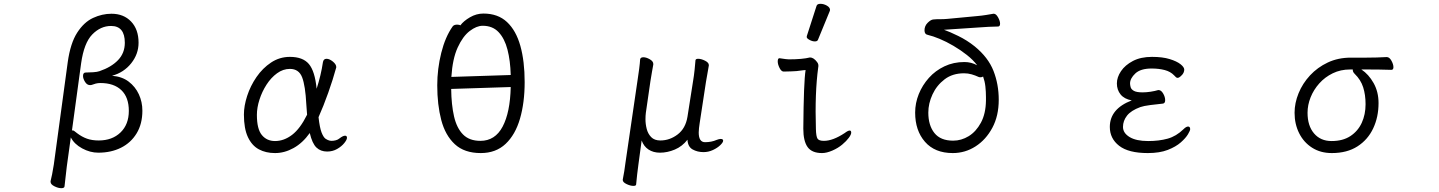

<svg xmlns="http://www.w3.org/2000/svg" viewBox="-20 -784 7540 1006"><path d="M318 193Q317 202 301 202Q285 202 265 192Q245 182 245 169V165Q248 154 253 129.5Q258 105 262 78L335 -459Q349 -558 384.5 -613Q420 -668 467.5 -690Q515 -712 564 -712Q628 -712 667 -671Q706 -630 706 -560Q706 -501 667.5 -452.5Q629 -404 567 -387Q619 -383 654 -356.5Q689 -330 707.5 -290Q726 -250 726 -204Q726 -135 696 -85.5Q666 -36 614 -10Q562 16 495 16Q452 16 410.5 -6.5Q369 -29 351 -64L330 88ZM357 -100Q358 -100 358.5 -100.5Q359 -101 360 -101Q365 -101 370.5 -96.5Q376 -92 384 -86Q409 -67 435.5 -57.5Q462 -48 497 -48Q568 -48 611.5 -90Q655 -132 655 -203Q655 -274 616 -311.5Q577 -349 506 -349Q493 -349 481.5 -346Q470 -343 460 -339Q457 -338 452 -338Q436 -338 425.5 -355Q415 -372 415 -386Q415 -404 429 -404Q446 -404 468 -405.5Q490 -407 501 -411Q563 -432 598.5 -469Q634 -506 634 -560Q634 -648 562 -648Q507 -648 463.5 -603.5Q420 -559 405 -452Z M1603 -87Q1566 -35 1518.5 -8.5Q1471 18 1421 18Q1373 18 1336.5 -1.5Q1300 -21 1279 -65.5Q1258 -110 1258 -184Q1258 -229 1275 -281.5Q1292 -334 1324 -380.5Q1356 -427 1400.5 -456.5Q1445 -486 1499 -486Q1567 -486 1598.5 -448.5Q1630 -411 1639 -319Q1650 -353 1658.5 -388.5Q1667 -424 1672 -458Q1675 -476 1691 -476Q1706 -476 1724 -461.5Q1742 -447 1742 -432Q1742 -431 1741.5 -430Q1741 -429 1741 -428Q1725 -369 1700 -298.5Q1675 -228 1649 -170Q1655 -115 1665 -89.5Q1675 -64 1686.5 -56.5Q1698 -49 1708 -47Q1710 -47 1712.5 -46.5Q1715 -46 1717 -46Q1728 -46 1739.5 -49Q1751 -52 1759 -59Q1777 -73 1788 -73Q1798 -73 1798 -62Q1798 -52 1784 -34.5Q1770 -17 1746.5 -3.5Q1723 10 1694 10Q1660 10 1638 -11Q1616 -32 1603 -87ZM1589 -183Q1588 -196 1587 -209.5Q1586 -223 1585 -237Q1580 -335 1563 -379Q1546 -423 1499 -423Q1463 -423 1431.5 -400Q1400 -377 1376.5 -340.5Q1353 -304 1339.5 -262Q1326 -220 1326 -182Q1326 -108 1352 -76.5Q1378 -45 1421 -45Q1468 -45 1510.5 -77.5Q1553 -110 1589 -183Z M2392 -651Q2409 -674 2442.5 -693.5Q2476 -713 2513 -713Q2589 -713 2636.5 -668.5Q2684 -624 2706.5 -543.5Q2729 -463 2729 -354Q2729 -246 2704.5 -162Q2680 -78 2629 -30Q2578 18 2499 18Q2413 18 2363 -28.5Q2313 -75 2292 -155Q2271 -235 2271 -337Q2271 -423 2292 -507Q2313 -591 2352 -646Q2356 -651 2362 -653Q2368 -655 2375 -655Q2387 -655 2392 -651ZM2656 -391Q2654 -466 2639 -524Q2624 -582 2592.5 -615.5Q2561 -649 2509 -649Q2477 -649 2441 -621.5Q2405 -594 2378 -535Q2351 -476 2345 -381ZM2344 -318Q2345 -235 2359 -174Q2373 -113 2406 -79.5Q2439 -46 2497 -46Q2574 -46 2613.5 -120.5Q2653 -195 2656 -328Z M3612 -363Q3616 -386 3619.5 -419Q3623 -452 3624 -468Q3625 -476 3638 -476Q3654 -476 3674 -466Q3694 -456 3694 -443V-441Q3692 -427 3687.5 -403.5Q3683 -380 3679 -355L3646 -139Q3644 -125 3642.5 -113Q3641 -101 3641 -90Q3641 -39 3674 -39Q3708 -39 3735 -51Q3748 -56 3756 -56Q3769 -56 3769 -47Q3769 -38 3754 -23.5Q3739 -9 3715.5 2Q3692 13 3666 13Q3634 13 3609 -1Q3584 -15 3582 -52Q3555 -17 3516 -0.5Q3477 16 3438 16Q3403 16 3378 -0.5Q3353 -17 3342 -48L3325 78Q3322 99 3318.5 129.5Q3315 160 3313 183Q3312 190 3299 190Q3283 190 3263 180.5Q3243 171 3243 159V157Q3247 137 3251 112.5Q3255 88 3257 70L3321 -367Q3325 -392 3329 -423Q3333 -454 3334 -473Q3336 -484 3351 -484Q3366 -484 3384.5 -473.5Q3403 -463 3403 -449V-446Q3401 -433 3396 -407Q3391 -381 3388 -359L3364 -193Q3363 -186 3362.5 -177Q3362 -168 3362 -159Q3362 -134 3368.5 -108.5Q3375 -83 3392 -65.5Q3409 -48 3440 -48Q3489 -48 3530.5 -79.5Q3572 -111 3582 -172Z M4258 -752Q4261 -764 4278.5 -764Q4296 -764 4312.5 -754.5Q4329 -745 4329 -732Q4329 -729 4328 -727L4266 -576Q4263 -567 4249.5 -567Q4236 -567 4221.5 -575Q4207 -583 4207 -589.5Q4207 -596 4208 -597ZM4201 -417 4189 -416Q4150 -410 4124.5 -410Q4099 -410 4086 -409Q4074 -409 4064.5 -428Q4055 -447 4055 -462Q4055 -479 4064 -479Q4102 -473 4113 -473Q4184 -473 4224 -483Q4243 -483 4261 -459Q4271 -447 4267 -430Q4249 -297 4255 -108Q4256 -69 4263.5 -57.5Q4271 -46 4297 -46Q4344 -46 4406 -87Q4423 -100 4432 -100Q4440 -100 4440 -89Q4440 -79 4427.5 -62Q4415 -45 4393 -26.5Q4371 -8 4341 5Q4311 18 4287 18Q4234 18 4211.5 -13.5Q4189 -45 4189 -110Q4191 -356 4201 -417Z M5187 -712Q5199 -712 5209.5 -693Q5220 -674 5220 -660Q5220 -645 5209 -645Q5190 -645 5160.5 -643.5Q5131 -642 5106 -640L4926 -628Q4955 -618 5001 -595.5Q5047 -573 5087 -541Q5158 -483 5185.5 -412.5Q5213 -342 5213 -261Q5213 -177 5179.5 -114.5Q5146 -52 5091.5 -17Q5037 18 4972 18Q4878 18 4826.5 -41Q4775 -100 4775 -194Q4775 -244 4794 -291Q4813 -338 4847 -376Q4881 -414 4928.5 -436.5Q4976 -459 5033 -459Q5069 -459 5100 -442Q5079 -470 5046 -496Q5013 -522 4975.5 -544Q4938 -566 4903 -580.5Q4868 -595 4842 -601Q4824 -604 4824 -625Q4824 -648 4840.5 -664.5Q4857 -681 4870 -682Q4891 -684 4906 -683.5Q4921 -683 4943 -685L5102 -700Q5125 -702 5146.5 -705.5Q5168 -709 5185 -712ZM5146 -275Q5146 -304 5143 -331Q5140 -358 5131 -383Q5125 -379 5117 -379Q5115 -379 5112 -379.5Q5109 -380 5107 -381Q5090 -389 5071 -394.5Q5052 -400 5031 -400Q4971 -400 4929.5 -368.5Q4888 -337 4866 -289.5Q4844 -242 4844 -194Q4844 -127 4876 -87Q4908 -47 4974 -47Q5017 -47 5055.5 -70.5Q5094 -94 5119.5 -141Q5145 -188 5146 -257Z M6051 -312Q6064 -312 6074.5 -294Q6085 -276 6085 -259Q6085 -242 6072 -241Q6041 -238 6006.5 -233.5Q5972 -229 5955 -223Q5906 -205 5885 -178Q5864 -151 5864 -119Q5864 -87 5898.5 -66Q5933 -45 5996 -45Q6053 -45 6098 -57.5Q6143 -70 6181 -107Q6195 -121 6205 -121Q6216 -121 6216 -107Q6216 -100 6204.5 -80.5Q6193 -61 6167 -38Q6141 -15 6098.5 1.5Q6056 18 5994 18Q5893 18 5844 -20Q5795 -58 5795 -119Q5795 -214 5910 -258Q5871 -265 5851.5 -289Q5832 -313 5832 -347Q5832 -379 5853.5 -411Q5875 -443 5916 -464.5Q5957 -486 6016 -486Q6071 -486 6108.5 -474.5Q6146 -463 6165.5 -447.5Q6185 -432 6185 -419Q6185 -412 6181.5 -403.5Q6178 -395 6169 -387Q6158 -376 6150 -376Q6145 -376 6141 -380Q6137 -384 6132 -389Q6113 -409 6082.5 -417Q6052 -425 6014 -425Q5956 -425 5928.5 -399Q5901 -373 5901 -347Q5901 -339 5904 -327.5Q5907 -316 5921 -308Q5935 -300 5967 -300Q5986 -300 6009 -303.5Q6032 -307 6048 -312Z M7246 -485Q7260 -485 7270.5 -466Q7281 -447 7281 -432Q7281 -418 7270 -418Q7237 -419 7208 -419.5Q7179 -420 7144 -420H7113Q7151 -395 7177 -349Q7203 -303 7203 -244Q7203 -171 7175 -111.5Q7147 -52 7092.5 -17Q7038 18 6958 18Q6899 18 6855 -10Q6811 -38 6787 -86Q6763 -134 6763 -193Q6763 -244 6784 -295.5Q6805 -347 6844 -389Q6883 -431 6937 -456.5Q6991 -482 7058 -482H7140Q7194 -482 7245 -485ZM7068 -420H7054Q7004 -420 6963 -400Q6922 -380 6892.5 -347Q6863 -314 6847 -274Q6831 -234 6831 -193Q6831 -125 6865 -85Q6899 -45 6957 -45Q7016 -45 7055.5 -71Q7095 -97 7115 -140.5Q7135 -184 7135 -238Q7135 -287 7122.5 -326.5Q7110 -366 7078 -397Q7072 -403 7070 -408Q7068 -413 7068 -417Z"/></svg>

Font: Moon Stars Kai T HW
Style: Regular
Weight: 400
Designer: GuiWonder
Version: Version 1.101